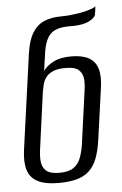

<svg xmlns="http://www.w3.org/2000/svg" viewBox="-49 -680 461 723"><g transform="rotate(-5 181.0 -318.5)"><path d="M142.9 7Q94.6 7 66.1 -7.1Q37.6 -21.1 27.7 -50.9Q17.8 -80.7 24.1 -127.4L74.2 -487.9Q81.2 -537.5 98.2 -565.4Q115.2 -593.4 142.5 -605.3Q169.7 -617.2 208.2 -617.2Q224.2 -617.2 241.1 -618.8Q258 -620.5 273.7 -623.1Q289.5 -625.8 303.1 -629.3Q316.7 -632.8 325.9 -636.4Q335 -640 338.9 -643.8Q338.3 -636.9 337.4 -629.5Q336.5 -622.1 334.5 -612.4Q333.6 -602.5 311.8 -590.2Q290 -577.9 249.5 -577.3H233.8Q205.6 -577.3 185.7 -570.1Q165.7 -562.9 154 -544.3Q142.2 -525.8 136.4 -492.8L125.5 -418Q138 -436.3 163.9 -450Q189.9 -463.8 231.2 -463.8Q273.3 -463.8 297.8 -450.3Q322.3 -436.7 330.9 -409Q339.6 -381.2 333.3 -336.9L306 -141.2Q300.1 -99.8 289.1 -71.6Q278.1 -43.4 259.2 -25.9Q240.2 -8.4 211.9 -0.7Q183.6 7 142.9 7ZM149.8 -30.9Q185 -30.9 203.6 -44Q222.2 -57.2 230.5 -79.5Q238.8 -101.8 243 -128.5L270.7 -329.6Q274.9 -355.1 272.8 -375.8Q270.7 -396.6 256.3 -409.4Q241.9 -422.2 206.7 -422.2Q177.1 -422.2 159 -414.3Q140.9 -406.4 132 -393.7Q123.1 -380.9 119.7 -367.2Q116.2 -353.5 114.2 -341.7L85.1 -128.5Q80.9 -101.8 83 -79.5Q85.1 -57.2 100 -44Q114.9 -30.9 149.8 -30.9Z"/></g></svg>

Font: Alumni Sans SC Thin
Style: Italic
Weight: 100
Italic angle: -8°
Designer: Robert E. Leuschke
Foundry: Robert E. Leuschke
Version: Version 1.016